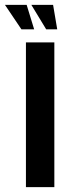

<svg xmlns="http://www.w3.org/2000/svg" viewBox="-64 -764 284 784"><path d="M41.9 0V-591H157.9V0ZM169.7 -644.1H124.7L64.1 -744H152.8ZM75.5 -644.1H23.6L-43.7 -744H44.9Z"/></svg>

Font: Alumni Sans SC Thin
Style: Regular
Weight: 100
Designer: Robert E. Leuschke
Foundry: Robert E. Leuschke
Version: Version 1.018